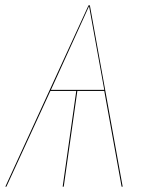

<svg xmlns="http://www.w3.org/2000/svg" viewBox="-22 -700 550 720"><path d="M369 -359H268L217 0H213L264 -359H167L2 0H-2L310 -680H315L438 0H434ZM369 -363 312 -677 169 -363Z"/></svg>

Font: Fira Sans Condensed Four
Style: Italic
Weight: 100
Width: 3
Italic angle: -8°
Designer: bBox Type GmbH & Carrois Corporate GbR & Edenspiekermann AG
Foundry: bBox Type GmbH & Carrois Corporate GbR & Edenspiekermann AG
Version: Version 4.301